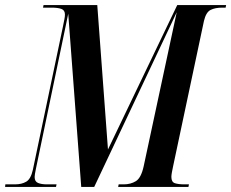

<svg xmlns="http://www.w3.org/2000/svg" viewBox="-52 -734 908 754"><path d="M-32 0 -31 -10H7Q33 -10 51 -20.5Q69 -31 77 -67L195 -629Q199 -649 201 -659Q203 -669 203 -677Q203 -694 189 -699Q175 -704 151 -704H117L119 -714H330L372 -147L644 -714H836L834 -704H820Q793 -704 775 -695Q757 -686 749 -652L628 -82Q625 -68 623 -57Q621 -46 621 -39Q621 -19 635 -14.5Q649 -10 672 -10H690L688 0H412L414 -10H434Q461 -10 481.5 -22.5Q502 -35 512 -80L642 -686L318 0H267L216 -680L89 -71Q84 -47 84 -39Q84 -21 97.5 -15.5Q111 -10 132 -10H170L168 0Z"/></svg>

Font: Noto Serif Display ExtraCondensed SemiBold
Style: Italic
Weight: 600
Width: 2
Italic angle: -12°
Designer: Monotype Design Team
Foundry: Monotype Imaging Inc.
Version: Version 2.009